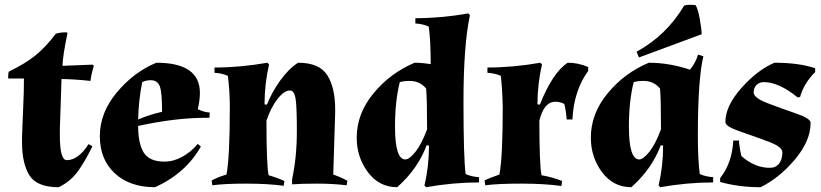

<svg xmlns="http://www.w3.org/2000/svg" viewBox="-20 -767 3430 802"><path d="M72 -173Q72 -184 72 -195L77 -322Q80 -382 80 -439H16L14 -441Q14 -462 17 -468Q85 -501 127.5 -535Q170 -569 213 -626Q230 -632 258 -632L262 -629Q242 -533 241 -492L367 -497L372 -492Q361 -457 358 -429Q293 -436 237 -437L230 -228Q230 -214 230 -201Q230 -98 259 -98Q307 -98 350 -165L366 -156Q334 -90 303.5 -49Q273 -8 225 15Q134 15 103 -34.5Q72 -84 72 -173Z M667 -92Q705 -92 742 -112.5Q779 -133 806 -166L819 -155Q757 -44 628 15Q522 15 459.5 -43Q397 -101 397 -198.5Q397 -296 468 -381Q539 -466 633 -505Q815 -505 815 -379Q815 -347 806 -311Q833 -298 856 -297L855 -275Q848 -275 841 -275Q713 -275 557 -241Q557 -167 580.5 -129.5Q604 -92 667 -92ZM609 -432Q590 -432 574 -424Q559 -349 557 -268Q607 -289 657 -300Q657 -378 648 -405Q639 -432 609 -432Z M940 -322Q940 -384 932 -450Q908 -461 876 -463V-485Q984 -485 1097 -505L1104 -498Q1085 -416 1085 -331L1095 -330Q1115 -381 1150 -430Q1185 -479 1225 -505Q1314 -505 1347 -453Q1380 -401 1380 -311Q1380 -303 1380 -295L1372 -38Q1406 -26 1431 -12L1428 7Q1372 0 1305 0Q1238 0 1200 3V-18Q1220 -110 1220 -219.5Q1220 -329 1214 -359Q1208 -389 1191 -389Q1167 -389 1139.5 -354Q1112 -319 1093 -263Q1093 -78 1102 -35Q1137 -25 1168 -11L1165 9Q1098 0 1008 0Q918 0 867 7L864 -13Q889 -27 926 -38Q940 -108 940 -322Z M1943 -704Q1916 -578 1916 -342.5Q1916 -107 1925 -40Q1949 -29 1981 -27V-5Q1872 -5 1760 15L1753 8Q1772 -74 1772 -159L1762 -160Q1725 -61 1639 15Q1564 15 1517 -47.5Q1470 -110 1470 -192Q1470 -292 1540 -377Q1610 -462 1712 -505Q1743 -505 1779 -499Q1779 -599 1771 -656Q1747 -667 1715 -669V-691Q1824 -691 1936 -711ZM1630 -238Q1630 -101 1673 -101Q1690 -101 1715.5 -133Q1741 -165 1764 -227Q1764 -354 1760 -397Q1734 -429 1691 -429Q1668 -429 1650 -424Q1630 -345 1630 -238Z M2016 -485Q2124 -485 2237 -505L2244 -498Q2225 -416 2225 -331L2235 -330Q2288 -463 2351 -505Q2396 -505 2437 -487V-471Q2377 -389 2371 -268H2347Q2344 -308 2337 -333Q2319 -342 2300 -342Q2252 -342 2233 -263Q2233 -78 2242 -35Q2288 -27 2328 -11L2325 10Q2257 0 2157.5 0Q2058 0 2007 7L2004 -13Q2020 -22 2066 -38Q2080 -108 2080 -322Q2078 -400 2072 -450Q2048 -461 2016 -463Z M2448 -192Q2448 -292 2518 -377Q2588 -462 2690 -505Q2775 -505 2862 -476Q2885 -503 2896 -539L2918 -532Q2895 -435 2895 -202Q2895 -99 2903 -40Q2927 -29 2959 -27V-5Q2851 -5 2738 15L2731 8Q2750 -74 2750 -159L2740 -160Q2703 -61 2617 15Q2542 15 2495 -47.5Q2448 -110 2448 -192ZM2607 -238Q2607 -101 2650 -101Q2667 -101 2692.5 -133Q2718 -165 2741 -227Q2741 -354 2737 -397Q2711 -429 2668 -429Q2645 -429 2627 -424Q2607 -345 2607 -238ZM2838 -744Q2847 -747 2863.5 -747Q2880 -747 2886 -745Q2895 -730 2902.5 -690.5Q2910 -651 2911 -624L2649 -527L2639 -551Q2764 -619 2838 -744Z M3195 -66Q3221 -66 3234.5 -84Q3248 -102 3248 -131Q3248 -154 3188.5 -176Q3129 -198 3069.5 -218.5Q3010 -239 3010 -257Q3010 -324 3076.5 -399Q3143 -474 3215 -505Q3317 -505 3385 -482V-466Q3338 -419 3322 -362L3312 -360Q3233 -424 3171 -424Q3152 -424 3140 -412Q3128 -400 3128 -381Q3128 -358 3187.5 -335.5Q3247 -313 3306.5 -292.5Q3366 -272 3366 -254Q3366 -179 3301 -101.5Q3236 -24 3157 15Q3065 15 2988 -7V-23Q3038 -86 3043 -180H3067Q3067 -169 3068.5 -160Q3070 -151 3071 -144.5Q3072 -138 3073 -133Q3075 -123 3077 -115Q3133 -66 3195 -66Z"/></svg>

Font: Almendra
Style: Bold
Weight: 700
Designer: Ana Sanfelippo
Foundry: Ana Sanfelippo
Version: Version 1.004